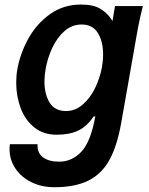

<svg xmlns="http://www.w3.org/2000/svg" viewBox="-20 -576 640 823"><path d="M21 63.5Q21 53.5 22.5 42H141Q139 79.5 164.2 98.2Q189.5 117 233 117Q289.5 117 329.5 73.5Q369.5 30 388.5 -77H381.5Q352 -33.5 314.8 -16Q277.5 1.5 223 1.5Q165.5 1.5 126.5 -30.2Q87.5 -62 68.5 -113Q49.5 -164 49.5 -221.5Q49.5 -253 54.5 -280Q66.5 -347 101.5 -410.5Q136.5 -474 194.2 -515.2Q252 -556.5 327 -556.5Q380 -556.5 409 -539Q438 -521.5 455 -497Q459 -491 462 -485.5L473 -550H592.5Q580 -502.5 571.5 -457L499.5 -49Q482 50 449 109.8Q416 169.5 359 198Q302 226.5 212.5 226.5Q158.5 226.5 114.8 205Q71 183.5 46 146.2Q21 109 21 63.5ZM417 -288Q422 -317 422 -341.5Q422 -398 399.5 -434.5Q377 -471 330 -471Q288.5 -471 256.2 -442.5Q224 -414 203.8 -370.2Q183.5 -326.5 175.5 -280Q170.5 -251 170.5 -227Q170.5 -172 192.8 -136Q215 -100 263 -100Q302.5 -100 334.8 -128Q367 -156 387.8 -199Q408.5 -242 417 -288Z"/></svg>

Font: JuliaMono
Style: Bold Italic
Weight: 700
Italic angle: -9°
Monospace: yes
Designer: cormullion
Foundry: corm
Version: Version 0.057; ttfautohint (v1.8.4)